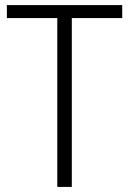

<svg xmlns="http://www.w3.org/2000/svg" viewBox="-20 -734 507 754"><path d="M262 0H205V-663H7V-714H460V-663H262Z"/></svg>

Font: Noto Sans Lao SemiCondensed Light
Style: Regular
Weight: 300
Width: 4
Designer: Monotype Design Team
Foundry: Monotype Imaging Inc.
Version: Version 2.003; ttfautohint (v1.8.4.7-5d5b)